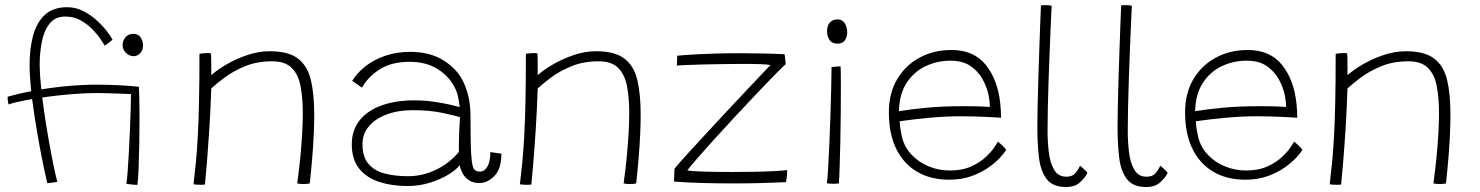

<svg xmlns="http://www.w3.org/2000/svg" viewBox="-20 -736 5952 772"><path d="M14.5 -316Q13.5 -320 12.8 -323.8Q12 -327.5 11.5 -331.2Q11 -335 10.8 -338.8Q10.5 -342.5 10.5 -347Q67 -363 129 -373.8Q191 -384.5 252 -390Q313 -395.5 366.5 -395.5Q417 -395.5 460.8 -393.2Q504.5 -391 538.5 -387Q538.5 -383.5 538 -379.2Q537.5 -375 536.2 -370.5Q535 -366 533.8 -362.2Q532.5 -358.5 531 -356Q521.5 -357 501 -358Q480.5 -359 456 -359.8Q431.5 -360.5 408.8 -361.2Q386 -362 372 -362Q328 -362 275.8 -358Q223.5 -354 172.8 -347.2Q122 -340.5 80.2 -332.5Q38.5 -324.5 14.5 -316ZM532.5 7.5Q529 7.5 522.5 7Q516 6.5 509 5.8Q502 5 496.2 4.2Q490.5 3.5 488 3Q490.5 -10 493 -43.2Q495.5 -76.5 498 -121Q500.5 -165.5 502.5 -214Q504.5 -262.5 505.8 -307Q507 -351.5 507 -384Q511 -384 515.2 -384Q519.5 -384 523.8 -384.5Q528 -385 531.8 -385.5Q535.5 -386 538.5 -387Q539.5 -369 540.2 -335.8Q541 -302.5 541 -262Q541 -211 540 -156.2Q539 -101.5 537.2 -57.2Q535.5 -13 532.5 7.5ZM517.5 -510Q500.5 -510 486.8 -523Q473 -536 473 -555.5Q473 -573 485 -586.5Q497 -600 515.5 -600Q535.5 -600 545.2 -586Q555 -572 555 -552Q555 -534 543.5 -522Q532 -510 517.5 -510ZM170 0.5Q163.5 -27 154.5 -70.2Q145.5 -113.5 136 -166.2Q126.5 -219 118 -274.5Q109.5 -330 104.2 -382Q99 -434 99 -476Q99 -540.5 113 -592.8Q127 -645 160 -676Q193 -707 250 -707Q285 -707 315.8 -691Q346.5 -675 371 -652.2Q395.5 -629.5 411.5 -608.2Q427.5 -587 432.5 -576.5Q430.5 -574.5 426.8 -571.5Q423 -568.5 418.5 -565Q414 -561.5 409.2 -558.2Q404.5 -555 401 -552.5Q398.5 -557 386.5 -575.5Q374.5 -594 354 -615.8Q333.5 -637.5 305.5 -653.5Q277.5 -669.5 243 -669.5Q201.5 -669.5 179 -640.5Q156.5 -611.5 148 -567Q139.5 -522.5 139.5 -475Q139.5 -440 144.8 -389Q150 -338 158.5 -280.2Q167 -222.5 176.8 -167.8Q186.5 -113 195.5 -69.8Q204.5 -26.5 210.5 -5Q208.5 -4.5 203.2 -3.5Q198 -2.5 191.5 -1.8Q185 -1 179 -0.2Q173 0.5 170 0.5Z M804 6Q800 6.5 795.2 6.8Q790.5 7 786 7Q779 7 771.5 6.5Q764 6 758 5Q763 -37 767.5 -82.5Q772 -128 775.2 -186.8Q778.5 -245.5 780.2 -326.2Q782 -407 782 -519.5Q787.5 -520.5 794.5 -521.5Q801.5 -522.5 810.5 -522.5Q814.5 -522.5 819.5 -522.5Q824.5 -522.5 828 -521.5Q829 -515.5 829.2 -500Q829.5 -484.5 829.5 -466.2Q829.5 -448 829.5 -434Q854 -455.5 892.2 -477.8Q930.5 -500 975.5 -515Q1020.5 -530 1064 -530Q1140 -530 1178.5 -500.2Q1217 -470.5 1230.2 -413.5Q1243.5 -356.5 1243.5 -274.5Q1243.5 -237.5 1241.5 -194.5Q1239.5 -151.5 1235.5 -102.5Q1231.5 -53.5 1225.5 1.5Q1222 2.5 1215 3.2Q1208 4 1200 4Q1194 4 1187.8 3.5Q1181.5 3 1175 1.5Q1183 -56 1187.8 -106.2Q1192.5 -156.5 1195 -200.2Q1197.5 -244 1197.5 -281Q1197.5 -343.5 1188.2 -390.5Q1179 -437.5 1152.5 -463.5Q1126 -489.5 1074.5 -489.5Q1013 -489.5 964.8 -469.5Q916.5 -449.5 882.5 -423.8Q848.5 -398 829.5 -380.5Q826.5 -291 821.5 -213.8Q816.5 -136.5 811.8 -79.5Q807 -22.5 804 6Z M1618.5 12Q1555.5 12 1504.8 -4.5Q1454 -21 1424.2 -58Q1394.5 -95 1394.5 -156Q1394.5 -213 1426.2 -252.5Q1458 -292 1514.8 -312.2Q1571.5 -332.5 1646.5 -332.5Q1687 -332.5 1725.8 -326.8Q1764.5 -321 1792.5 -314.5Q1820.5 -308 1828.5 -305.5Q1826 -326 1822 -345.5Q1818 -365 1810 -381Q1787.5 -428 1740.5 -457.8Q1693.5 -487.5 1626.5 -487.5Q1554 -487.5 1506.5 -457Q1459 -426.5 1435.5 -383.5L1396 -411Q1417 -444.5 1451 -470.8Q1485 -497 1530.2 -512.2Q1575.5 -527.5 1629.5 -527.5Q1709.5 -527.5 1764.8 -492.2Q1820 -457 1844 -405Q1857 -376.5 1864.5 -343.5Q1872 -310.5 1872 -256.5Q1872 -191.5 1873 -151.5Q1874 -111.5 1877 -88.5Q1880.5 -61 1888 -53.5Q1895.5 -46 1909.5 -46Q1928.5 -46 1940 -66.5Q1951.5 -87 1951.5 -124.5L1996 -118Q1996 -57 1968 -28.5Q1940 0 1908 0Q1881.5 0 1864.5 -12Q1847.5 -24 1839 -41Q1830.5 -58 1828.5 -72.5Q1816.5 -55 1784.8 -35.2Q1753 -15.5 1709.8 -1.8Q1666.5 12 1618.5 12ZM1621 -27.5Q1662 -27.5 1699.8 -40Q1737.5 -52.5 1769.5 -74.5Q1801.5 -96.5 1825 -125Q1825 -171 1826.2 -203.2Q1827.5 -235.5 1829.5 -265Q1812 -270.5 1760.5 -281.8Q1709 -293 1640 -293Q1581 -293 1535.2 -276Q1489.5 -259 1463.5 -228.5Q1437.5 -198 1437.5 -157Q1437.5 -105.5 1461.5 -77.2Q1485.5 -49 1527 -38.2Q1568.5 -27.5 1621 -27.5Z M2116.5 6Q2112.5 6.5 2107.8 6.8Q2103 7 2098.5 7Q2091.5 7 2084 6.5Q2076.5 6 2070.5 5Q2075.5 -37 2080 -82.5Q2084.5 -128 2087.8 -186.8Q2091 -245.5 2092.8 -326.2Q2094.5 -407 2094.5 -519.5Q2100 -520.5 2107 -521.5Q2114 -522.5 2123 -522.5Q2127 -522.5 2132 -522.5Q2137 -522.5 2140.5 -521.5Q2141.5 -515.5 2141.8 -500Q2142 -484.5 2142 -466.2Q2142 -448 2142 -434Q2166.5 -455.5 2204.8 -477.8Q2243 -500 2288 -515Q2333 -530 2376.5 -530Q2452.5 -530 2491 -500.2Q2529.5 -470.5 2542.8 -413.5Q2556 -356.5 2556 -274.5Q2556 -237.5 2554 -194.5Q2552 -151.5 2548 -102.5Q2544 -53.5 2538 1.5Q2534.5 2.5 2527.5 3.2Q2520.5 4 2512.5 4Q2506.5 4 2500.2 3.5Q2494 3 2487.5 1.5Q2495.5 -56 2500.2 -106.2Q2505 -156.5 2507.5 -200.2Q2510 -244 2510 -281Q2510 -343.5 2500.8 -390.5Q2491.5 -437.5 2465 -463.5Q2438.5 -489.5 2387 -489.5Q2325.5 -489.5 2277.2 -469.5Q2229 -449.5 2195 -423.8Q2161 -398 2142 -380.5Q2139 -291 2134 -213.8Q2129 -136.5 2124.2 -79.5Q2119.5 -22.5 2116.5 6Z M3140 -3.5Q3096 -1.5 3041.5 0Q2987 1.5 2931.5 1.5Q2866 1.5 2802.8 -0.2Q2739.5 -2 2690 -6L2692 -57.5Q2706 -75 2738 -110.5Q2770 -146 2812 -191.2Q2854 -236.5 2898.2 -284Q2942.5 -331.5 2981.5 -372.8Q3020.5 -414 3046.8 -441.8Q3073 -469.5 3078 -474.5Q3073.5 -475.5 3063.2 -476.5Q3053 -477.5 3038 -478Q3023 -478.5 3004 -478.8Q2985 -479 2963 -479Q2922.5 -479 2878.5 -478.2Q2834.5 -477.5 2795.8 -476.5Q2757 -475.5 2731.5 -474.2Q2706 -473 2701.5 -472L2703 -512Q2711 -513 2731.8 -514.5Q2752.5 -516 2784.8 -517.8Q2817 -519.5 2859.8 -520.8Q2902.5 -522 2954 -522Q2994.5 -522 3039.8 -521.2Q3085 -520.5 3134.5 -518Q3135 -516.5 3135.8 -511.2Q3136.5 -506 3137.2 -499.2Q3138 -492.5 3138.5 -486.5Q3139 -480.5 3139 -478Q3124 -464.5 3092.2 -432.2Q3060.5 -400 3020 -357Q2979.5 -314 2936 -267.5Q2892.5 -221 2853 -177.2Q2813.5 -133.5 2784.5 -100.2Q2755.5 -67 2743.5 -51Q2759 -47.5 2809.5 -46Q2860 -44.5 2922.5 -44.5Q2966.5 -44.5 3010.2 -45.2Q3054 -46 3089.5 -47.8Q3125 -49.5 3145 -52Q3145 -48 3144.8 -41Q3144.5 -34 3143.8 -26.5Q3143 -19 3142 -12.8Q3141 -6.5 3140 -3.5Z M3353 1.5Q3346.5 2 3340.5 2.5Q3334.5 3 3329.5 3Q3321 3 3314.8 2.2Q3308.5 1.5 3304.5 1Q3307 -12 3309.5 -53.8Q3312 -95.5 3314.5 -152.8Q3317 -210 3319 -270.8Q3321 -331.5 3322.2 -383.8Q3323.5 -436 3323.5 -466.5Q3324.5 -466.5 3329.5 -467Q3334.5 -467.5 3340.8 -468Q3347 -468.5 3352.5 -468.8Q3358 -469 3360 -469Q3360.5 -457.5 3360.8 -436.2Q3361 -415 3361 -388Q3361 -340.5 3360.5 -281.2Q3360 -222 3358.8 -164Q3357.5 -106 3356 -61.2Q3354.5 -16.5 3353 1.5ZM3348 -560.5Q3325 -560.5 3315.2 -575.5Q3305.5 -590.5 3305.5 -609.5Q3305.5 -626 3311 -636.8Q3316.5 -647.5 3326 -652.8Q3335.5 -658 3347.5 -658Q3367 -658 3376.8 -642.2Q3386.5 -626.5 3386.5 -605Q3386.5 -588 3377.2 -574.2Q3368 -560.5 3348 -560.5Z M4025.5 -133Q4019 -122 4001 -102.2Q3983 -82.5 3954.2 -62.2Q3925.5 -42 3886 -27.8Q3846.5 -13.5 3796 -13.5Q3721.5 -13.5 3667 -45.8Q3612.5 -78 3583.2 -138.5Q3554 -199 3554 -284Q3554 -361.5 3587.5 -417.8Q3621 -474 3678 -504.5Q3735 -535 3806 -535Q3895.5 -535 3943.8 -475Q3992 -415 4002 -319Q4003.5 -305.5 4004.2 -291.2Q4005 -277 4005 -262.5Q3999.5 -263 3983.2 -264Q3967 -265 3943.8 -266Q3920.5 -267 3893.8 -267.8Q3867 -268.5 3840.5 -268.5Q3783 -268.5 3717.8 -262.5Q3652.5 -256.5 3597.5 -248.5Q3598 -231 3600.8 -214.8Q3603.5 -198.5 3607 -183.5Q3617.5 -143 3646.2 -113Q3675 -83 3715 -66.8Q3755 -50.5 3799 -50.5Q3849.5 -50.5 3885.5 -67Q3921.5 -83.5 3944.8 -105.8Q3968 -128 3979.5 -146Q3991 -164 3992.5 -166.5Q3995.5 -164 4000.5 -159.8Q4005.5 -155.5 4010.8 -150.5Q4016 -145.5 4020 -141Q4024 -136.5 4025.5 -133ZM3594.5 -289Q3643.5 -297 3708 -303Q3772.5 -309 3854 -309Q3895.5 -309 3922.2 -308Q3949 -307 3960 -306Q3960 -328.5 3955 -353Q3948.5 -385 3931 -417Q3913.5 -449 3882.2 -470.5Q3851 -492 3802 -492Q3747.5 -492 3700.8 -469.5Q3654 -447 3625 -402Q3596 -357 3594.5 -289Z M4352.5 -41Q4344 -22.5 4323 -3.2Q4302 16 4266.5 16Q4213 16 4188.5 -16Q4164 -48 4157.5 -102.8Q4151 -157.5 4151 -225.5Q4151 -258.5 4152 -307.5Q4153 -356.5 4154.8 -413.5Q4156.5 -470.5 4158.5 -527.2Q4160.5 -584 4162.2 -633Q4164 -682 4165.5 -714.5Q4175.5 -715.5 4184 -715.5Q4191 -715.5 4197.5 -714.8Q4204 -714 4208.5 -713Q4207 -685 4205 -639Q4203 -593 4200.8 -537Q4198.5 -481 4196.5 -421.8Q4194.5 -362.5 4193.2 -307.8Q4192 -253 4192 -210.5Q4192 -167 4197 -124.5Q4202 -82 4218.2 -53.8Q4234.5 -25.5 4267.5 -25.5Q4290.5 -25.5 4302.2 -38Q4314 -50.5 4322.5 -69.5Q4325.5 -67.5 4330 -63.8Q4334.5 -60 4339.2 -55.2Q4344 -50.5 4347.8 -46.8Q4351.5 -43 4352.5 -41Z M4675 -41Q4666.5 -22.5 4645.5 -3.2Q4624.5 16 4589 16Q4535.5 16 4511 -16Q4486.5 -48 4480 -102.8Q4473.5 -157.5 4473.5 -225.5Q4473.5 -258.5 4474.5 -307.5Q4475.5 -356.5 4477.2 -413.5Q4479 -470.5 4481 -527.2Q4483 -584 4484.8 -633Q4486.5 -682 4488 -714.5Q4498 -715.5 4506.5 -715.5Q4513.5 -715.5 4520 -714.8Q4526.5 -714 4531 -713Q4529.5 -685 4527.5 -639Q4525.5 -593 4523.2 -537Q4521 -481 4519 -421.8Q4517 -362.5 4515.8 -307.8Q4514.5 -253 4514.5 -210.5Q4514.5 -167 4519.5 -124.5Q4524.5 -82 4540.8 -53.8Q4557 -25.5 4590 -25.5Q4613 -25.5 4624.8 -38Q4636.5 -50.5 4645 -69.5Q4648 -67.5 4652.5 -63.8Q4657 -60 4661.8 -55.2Q4666.5 -50.5 4670.2 -46.8Q4674 -43 4675 -41Z M5216.5 -133Q5210 -122 5192 -102.2Q5174 -82.5 5145.2 -62.2Q5116.5 -42 5077 -27.8Q5037.5 -13.5 4987 -13.5Q4912.5 -13.5 4858 -45.8Q4803.5 -78 4774.2 -138.5Q4745 -199 4745 -284Q4745 -361.5 4778.5 -417.8Q4812 -474 4869 -504.5Q4926 -535 4997 -535Q5086.5 -535 5134.8 -475Q5183 -415 5193 -319Q5194.5 -305.5 5195.2 -291.2Q5196 -277 5196 -262.5Q5190.5 -263 5174.2 -264Q5158 -265 5134.8 -266Q5111.5 -267 5084.8 -267.8Q5058 -268.5 5031.5 -268.5Q4974 -268.5 4908.8 -262.5Q4843.5 -256.5 4788.5 -248.5Q4789 -231 4791.8 -214.8Q4794.5 -198.5 4798 -183.5Q4808.5 -143 4837.2 -113Q4866 -83 4906 -66.8Q4946 -50.5 4990 -50.5Q5040.5 -50.5 5076.5 -67Q5112.5 -83.5 5135.8 -105.8Q5159 -128 5170.5 -146Q5182 -164 5183.5 -166.5Q5186.5 -164 5191.5 -159.8Q5196.5 -155.5 5201.8 -150.5Q5207 -145.5 5211 -141Q5215 -136.5 5216.5 -133ZM4785.5 -289Q4834.5 -297 4899 -303Q4963.5 -309 5045 -309Q5086.5 -309 5113.2 -308Q5140 -307 5151 -306Q5151 -328.5 5146 -353Q5139.5 -385 5122 -417Q5104.5 -449 5073.2 -470.5Q5042 -492 4993 -492Q4938.5 -492 4891.8 -469.5Q4845 -447 4816 -402Q4787 -357 4785.5 -289Z M5372.5 6Q5368.5 6.5 5363.8 6.8Q5359 7 5354.5 7Q5347.5 7 5340 6.5Q5332.5 6 5326.5 5Q5331.5 -37 5336 -82.5Q5340.5 -128 5343.8 -186.8Q5347 -245.5 5348.8 -326.2Q5350.5 -407 5350.5 -519.5Q5356 -520.5 5363 -521.5Q5370 -522.5 5379 -522.5Q5383 -522.5 5388 -522.5Q5393 -522.5 5396.5 -521.5Q5397.5 -515.5 5397.8 -500Q5398 -484.5 5398 -466.2Q5398 -448 5398 -434Q5422.5 -455.5 5460.8 -477.8Q5499 -500 5544 -515Q5589 -530 5632.5 -530Q5708.5 -530 5747 -500.2Q5785.5 -470.5 5798.8 -413.5Q5812 -356.5 5812 -274.5Q5812 -237.5 5810 -194.5Q5808 -151.5 5804 -102.5Q5800 -53.5 5794 1.5Q5790.5 2.5 5783.5 3.2Q5776.5 4 5768.5 4Q5762.5 4 5756.2 3.5Q5750 3 5743.5 1.5Q5751.5 -56 5756.2 -106.2Q5761 -156.5 5763.5 -200.2Q5766 -244 5766 -281Q5766 -343.5 5756.8 -390.5Q5747.5 -437.5 5721 -463.5Q5694.5 -489.5 5643 -489.5Q5581.5 -489.5 5533.2 -469.5Q5485 -449.5 5451 -423.8Q5417 -398 5398 -380.5Q5395 -291 5390 -213.8Q5385 -136.5 5380.2 -79.5Q5375.5 -22.5 5372.5 6Z"/></svg>

Font: Grandstander Thin Thin
Style: Regular
Weight: 250
Version: Version 1.200